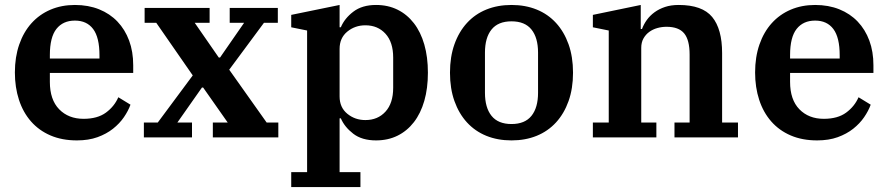

<svg xmlns="http://www.w3.org/2000/svg" viewBox="-20 -554 3580 774"><path d="M290 12Q230 12 183.5 -8Q137 -28 105 -64.5Q73 -101 56.5 -151.5Q40 -202 40 -262Q40 -324 57.5 -374.5Q75 -425 107 -460.5Q139 -496 183.5 -515Q228 -534 282 -534Q336 -534 379.5 -516.5Q423 -499 453.5 -467Q484 -435 500.5 -390.5Q517 -346 517 -291V-260H181V-224Q181 -152 218.5 -113.5Q256 -75 317 -75Q373 -75 407 -100Q441 -125 457 -162L506 -132Q497 -107 479.5 -81.5Q462 -56 435.5 -35Q409 -14 373 -1Q337 12 290 12ZM181 -318H381V-331Q381 -403 355.5 -437Q330 -471 282 -471Q234 -471 207.5 -437.5Q181 -404 181 -332Z M560 -60H616L757 -250L610 -462H563V-522H825V-462H765L862 -322H867L964 -462H906V-522H1100V-462H1044L904 -273L1055 -60H1102V0H838V-60H898L799 -201H794L695 -60H754V0H560Z M1154 140H1218V-431L1154 -444V-494L1349 -534V-444H1354Q1369 -480 1404.5 -507Q1440 -534 1496 -534Q1544 -534 1582.5 -515Q1621 -496 1648.5 -460.5Q1676 -425 1690.5 -374.5Q1705 -324 1705 -261Q1705 -198 1690.5 -147.5Q1676 -97 1648.5 -61.5Q1621 -26 1582.5 -7Q1544 12 1496 12Q1439 12 1404 -15Q1369 -42 1354 -77H1349V140H1433V200H1154ZM1453 -70Q1503 -70 1534 -104Q1565 -138 1565 -200V-322Q1565 -384 1534 -418Q1503 -452 1453 -452Q1411 -452 1380 -426.5Q1349 -401 1349 -357V-165Q1349 -121 1380 -95.5Q1411 -70 1453 -70Z M2042 -54Q2096 -54 2122.5 -87Q2149 -120 2149 -180V-342Q2149 -402 2122.5 -435Q2096 -468 2042 -468Q1988 -468 1961.5 -435Q1935 -402 1935 -342V-180Q1935 -120 1961.5 -87Q1988 -54 2042 -54ZM2042 12Q1986 12 1940.5 -6.5Q1895 -25 1862.5 -60.5Q1830 -96 1812 -146.5Q1794 -197 1794 -261Q1794 -325 1812 -375.5Q1830 -426 1862.5 -461.5Q1895 -497 1940.5 -515.5Q1986 -534 2042 -534Q2098 -534 2143.5 -515.5Q2189 -497 2221.5 -461.5Q2254 -426 2272 -375.5Q2290 -325 2290 -261Q2290 -197 2272 -146.5Q2254 -96 2221.5 -60.5Q2189 -25 2143.5 -6.5Q2098 12 2042 12Z M2370 -60H2434V-431L2370 -444V-494L2563 -534V-437H2568Q2575 -456 2587.5 -473.5Q2600 -491 2618.5 -504.5Q2637 -518 2661 -526Q2685 -534 2716 -534Q2811 -534 2851 -485.5Q2891 -437 2891 -340V-60H2955V0H2699V-60H2760V-334Q2760 -393 2738 -419.5Q2716 -446 2667 -446Q2648 -446 2630 -441Q2612 -436 2597.5 -425.5Q2583 -415 2574 -399Q2565 -383 2565 -361V-60H2626V0H2370Z M3274 12Q3214 12 3167.5 -8Q3121 -28 3089 -64.5Q3057 -101 3040.5 -151.5Q3024 -202 3024 -262Q3024 -324 3041.5 -374.5Q3059 -425 3091 -460.5Q3123 -496 3167.5 -515Q3212 -534 3266 -534Q3320 -534 3363.5 -516.5Q3407 -499 3437.5 -467Q3468 -435 3484.5 -390.5Q3501 -346 3501 -291V-260H3165V-224Q3165 -152 3202.5 -113.5Q3240 -75 3301 -75Q3357 -75 3391 -100Q3425 -125 3441 -162L3490 -132Q3481 -107 3463.5 -81.5Q3446 -56 3419.5 -35Q3393 -14 3357 -1Q3321 12 3274 12ZM3165 -318H3365V-331Q3365 -403 3339.5 -437Q3314 -471 3266 -471Q3218 -471 3191.5 -437.5Q3165 -404 3165 -332Z"/></svg>

Font: IBM Plex Serif SmBld
Style: Regular
Weight: 600
Designer: Mike Abbink, Paul van der Laan, Pieter van Rosmalen
Foundry: Bold Monday
Version: Version 3.001